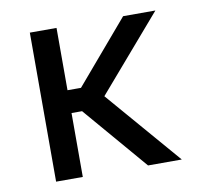

<svg xmlns="http://www.w3.org/2000/svg" viewBox="-66 -619 761 692"><g transform="rotate(-10 315.0 -272.5)"><path d="M183.1 -545.4V0H85.4V-545.4ZM544.9 -545.4 276.4 -233.9H150.4L134.8 -317.4H232.4L426.8 -545.4ZM421.9 0 218.8 -237.3 281.2 -306.6 545.4 0Z"/></g></svg>

Font: Sahel VF Regular
Style: Regular
Weight: 400
Foundry: Saber Rastikerdar (saber.rastikerdar@gmail.com)
Version: Version 3.4.0